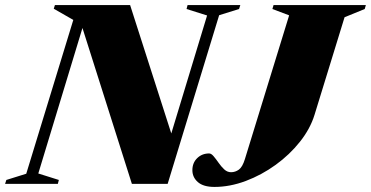

<svg xmlns="http://www.w3.org/2000/svg" viewBox="-68 -725 1462 757"><path d="M624 -147 588 -135 748.5 -664 667.5 -689.5 671.5 -705H879.5L874.5 -689.5L796 -665L593 0H452L247 -646.5L268 -650.5L83 -41L164 -15.5L160 0H-48L-43 -15.5L35.5 -40L221 -646.5L144 -690.5L148.5 -705H445ZM1172 -272Q1155 -217 1114.5 -166Q1074 -115 1018.8 -75Q963.5 -35 901 -11.5Q838.5 12 777.5 12Q734 12 712.2 -7Q690.5 -26 690.5 -54Q690.5 -83 709.5 -101.5Q728.5 -120 756.5 -120Q765 -120 774.2 -109Q783.5 -98 793.8 -83.2Q804 -68.5 816 -57.2Q828 -46 843 -46Q859.5 -46 873.8 -56.2Q888 -66.5 897.5 -97.5L1072 -664.5L1006 -689.5L1010.5 -705H1374.5L1370 -689.5L1290.5 -657Z"/></svg>

Font: Newsreader 60pt ExtraBold
Style: Italic
Weight: 800
Italic angle: -17°
Designer: Hugues Gentile
Foundry: Production Type
Version: Version 1.003